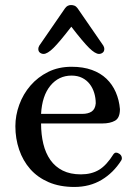

<svg xmlns="http://www.w3.org/2000/svg" viewBox="-20 -730 542 762"><path d="M306 -278Q330 -278 344 -287.5Q358 -297 360 -320Q360 -341 354 -361Q348 -381 336 -396.5Q324 -412 306 -421Q288 -430 264 -430Q213 -430 180 -390Q147 -350 143 -278ZM461 -93Q430 -44 383 -16Q336 12 275 12Q217 12 173 -7Q129 -26 100 -59Q71 -92 56 -136Q41 -180 41 -229Q41 -272 56.5 -314.5Q72 -357 101 -390.5Q130 -424 171 -444.5Q212 -465 264 -465Q310 -465 344.5 -452.5Q379 -440 402.5 -417.5Q426 -395 439.5 -364Q453 -333 456 -297Q456 -262 436.5 -251Q417 -240 386 -240H143Q143 -196 152 -159Q161 -122 180 -95Q199 -68 229 -53Q259 -38 301 -38Q343 -38 373 -56Q403 -74 431 -119Q439 -129 453 -120Q461 -115 463 -107Q465 -99 461 -93ZM390 -549Q394 -542 394 -536Q394 -526 387.5 -521Q381 -516 373 -516Q358 -516 334 -539.5Q310 -563 263 -624Q216 -563 192 -539.5Q168 -516 153 -516Q145 -516 138.5 -521Q132 -526 132 -536Q132 -542 136 -549L238 -697Q247 -710 262 -710Q269 -710 275.5 -707.5Q282 -705 288 -697Z"/></svg>

Font: Alice
Style: Regular
Weight: 400
Designer: Cyreal (www.cyreal.org)
Foundry: Cyreal (www.cyreal.org)
Version: Version 1.010